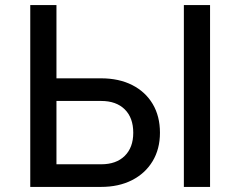

<svg xmlns="http://www.w3.org/2000/svg" viewBox="-20 -735 945 755"><path d="M99 0V-715H202V-427H377Q448 -427 500 -400.5Q552 -374 580.5 -326Q609 -278 609 -213Q609 -149 580 -101Q551 -53 499 -26.5Q447 0 377 0ZM378 -338H202V-89H378Q437 -89 470.5 -122Q504 -155 504 -213Q504 -272 470.5 -305Q437 -338 378 -338ZM806 0H703V-715H806Z"/></svg>

Font: Wix Madefor Text Medium
Style: Regular
Weight: 500
Designer: Dalton Maag Ltd
Foundry: Dalton Maag Ltd
Version: Version 3.100